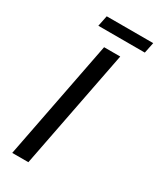

<svg xmlns="http://www.w3.org/2000/svg" viewBox="-209 -895 795 961"><g transform="rotate(30 188.0 -414.5)"><path d="M39.6 0 173.3 -688H266.6L132.8 0ZM363.3 -766.6H94.7L107.4 -828.6H376Z"/></g></svg>

Font: Liberation Sans
Style: Italic
Weight: 400
Italic angle: -12°
Designer: Steve Matteson
Foundry: Ascender Corporation
Version: Version 2.1.5